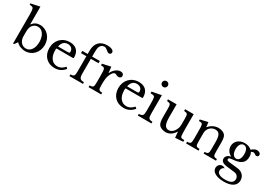

<svg xmlns="http://www.w3.org/2000/svg" viewBox="33 -2031 4919 3493"><g transform="rotate(30 2493.0 -285.0)"><path d="M189 -209V-298C189 -350 197 -391 211 -419C234 -465 279 -493 333 -493C427 -493 493 -398 493 -262C493 -127 430 -37 337 -37C251 -37 189 -109 189 -209ZM187 -830 -1 -790V-765C62 -756 69 -752 78 -733C86 -716 91 -671 91 -604V0H113L160 -67C202 -19 273 11 348 11C494 11 606 -108 606 -265C606 -420 495 -540 351 -540C284 -540 234 -515 191 -459H187Z M1176 -93 1145 -121C1095 -66 1048 -42 993 -42C886 -42 816 -133 816 -272C816 -290 817 -306 820 -317H1149C1176 -317 1180 -319 1180 -337C1180 -467 1105 -540 977 -540C816 -540 703 -423 703 -259C703 -99 809 10 965 10C1050 10 1118 -23 1176 -93ZM1011 -363H827C844 -448 890 -492 961 -492C1028 -492 1071 -452 1071 -391C1071 -367 1065 -363 1011 -363Z M1276 -35V0H1560V-35C1476 -37 1456 -62 1456 -161V-467H1617V-514H1456V-592C1456 -656 1460 -693 1471 -720C1488 -762 1521 -782 1560 -782C1589 -782 1601 -771 1630 -748C1659 -725 1673 -715 1691 -715C1716 -715 1735 -736 1735 -760C1735 -802 1678 -830 1595 -830C1446 -830 1362 -739 1362 -586V-514H1249V-467H1362V-153C1362 -52 1352 -39 1276 -35Z M1861 -159V-193C1861 -246 1867 -297 1878 -335C1898 -405 1938 -457 1974 -457C1998 -457 2011 -432 2053 -432C2090 -432 2111 -451 2111 -483C2111 -518 2085 -540 2042 -540C1974 -540 1904 -485 1868 -405H1864L1850 -529L1675 -491V-456C1761 -456 1763 -451 1763 -269V-152C1763 -51 1754 -39 1677 -35V0H1943V-35C1867 -40 1861 -49 1861 -159Z M2627 -93 2596 -121C2546 -66 2499 -42 2444 -42C2337 -42 2267 -133 2267 -272C2267 -290 2268 -306 2271 -317H2600C2627 -317 2631 -319 2631 -337C2631 -467 2556 -540 2428 -540C2267 -540 2154 -423 2154 -259C2154 -99 2260 10 2416 10C2501 10 2569 -23 2627 -93ZM2462 -363H2278C2295 -448 2341 -492 2412 -492C2479 -492 2522 -452 2522 -391C2522 -367 2516 -363 2462 -363Z M2906 -159V-540L2710 -502V-467C2776 -467 2795 -458 2801 -427C2806 -409 2808 -357 2808 -280V-152C2808 -58 2793 -39 2712 -35V0H2999V-35C2920 -38 2906 -56 2906 -159ZM2791 -743C2791 -708 2818 -681 2853 -681C2888 -681 2915 -708 2915 -743C2915 -778 2888 -805 2853 -805C2818 -805 2791 -778 2791 -743Z M3482 -370V-272C3482 -215 3478 -196 3465 -165C3432 -88 3385 -50 3328 -50C3254 -50 3221 -113 3221 -257V-530H3040V-495C3117 -488 3123 -479 3123 -370V-211C3123 -129 3133 -78 3155 -49C3182 -13 3240 10 3296 10C3368 10 3436 -27 3487 -109H3491L3502 11L3667 -1V-36C3606 -36 3592 -42 3586 -76C3582 -100 3580 -147 3580 -223V-530H3399V-495C3476 -487 3482 -479 3482 -370Z M3905 -157V-291C3905 -354 3909 -371 3923 -398C3951 -452 4005 -486 4064 -486C4147 -486 4178 -433 4178 -282V-150C4178 -51 4170 -38 4095 -34V0H4354V-34C4281 -39 4273 -49 4273 -157V-324C4273 -409 4265 -453 4242 -484C4215 -518 4161 -540 4100 -540C4021 -540 3950 -503 3900 -441H3896L3884 -540L3724 -502V-470C3782 -470 3796 -464 3804 -428C3808 -411 3810 -361 3810 -283V-150C3810 -50 3800 -39 3726 -34V0H3988V-34C3911 -39 3905 -49 3905 -157Z M4666 260C4830 260 4921 197 4921 89C4921 -1 4859 -66 4763 -77L4594 -96C4547 -101 4526 -108 4526 -132C4526 -167 4573 -166 4635 -173C4725 -183 4847 -210 4847 -364C4847 -401 4840 -430 4823 -456C4839 -467 4856 -473 4871 -473C4905 -473 4910 -442 4946 -442C4971 -442 4987 -457 4987 -481C4987 -516 4954 -540 4909 -540C4875 -540 4842 -526 4799 -487C4762 -521 4707 -540 4650 -540C4536 -540 4452 -465 4452 -366C4452 -294 4496 -229 4555 -205V-201C4493 -191 4453 -152 4453 -102C4453 -50 4495 -18 4567 -9L4746 13C4802 20 4837 58 4837 112C4837 181 4779 216 4668 216C4561 216 4499 183 4499 123C4499 85 4524 49 4560 41C4542 27 4521 20 4501 20C4450 20 4410 64 4410 118C4410 203 4510 260 4666 260ZM4652 -215C4595 -215 4557 -273 4557 -361C4557 -448 4594 -503 4651 -503C4708 -503 4741 -450 4741 -360C4741 -269 4708 -215 4652 -215Z"/></g></svg>

Font: Libre Baskerville
Style: Regular
Weight: 400
Designer: Pablo Impallari, Rodrigo Fuenzalida
Foundry: Pablo Impallari, Rodrigo Fuenzalida
Version: Version 1.051;Glyphs 3.2.3 (3260)